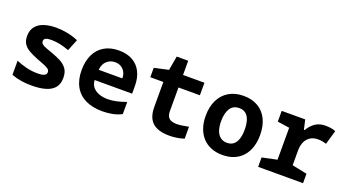

<svg xmlns="http://www.w3.org/2000/svg" viewBox="-54 -1200 3107 1728"><g transform="rotate(20 1500.0 -336.0)"><path d="M272 10Q223 10 175.5 3Q128 -4 80 -22V-157Q123 -138 177 -124.5Q231 -111 289 -111Q327 -111 349 -120.5Q371 -130 371 -152Q371 -171 356 -182.5Q341 -194 312.5 -205.5Q284 -217 241 -233Q196 -251 160.5 -270.5Q125 -290 104.5 -319.5Q84 -349 84 -396Q84 -452 112.5 -487.5Q141 -523 191 -539.5Q241 -556 307 -556Q360 -556 414 -545.5Q468 -535 519 -513L474 -402Q428 -419 386.5 -428Q345 -437 302 -437Q269 -437 250.5 -429Q232 -421 232 -401Q232 -383 246 -371.5Q260 -360 287 -350.5Q314 -341 352 -327Q397 -311 435 -291Q473 -271 496.5 -238.5Q520 -206 520 -151Q520 -95 492 -59.5Q464 -24 409 -7Q354 10 272 10Z M951 10Q855 10 788 -23Q721 -56 685.5 -120Q650 -184 650 -276Q650 -361 680 -424Q710 -487 768 -521.5Q826 -556 908 -556Q985 -556 1039 -525.5Q1093 -495 1121.5 -438.5Q1150 -382 1150 -303V-231H791Q793 -191 815.5 -163.5Q838 -136 876 -122.5Q914 -109 959 -109Q998 -109 1041.5 -118.5Q1085 -128 1134 -146V-29Q1090 -7 1043.5 1.5Q997 10 951 10ZM1020 -330Q1020 -366 1005.5 -391.5Q991 -417 967 -431Q943 -445 911 -445Q865 -445 832 -415.5Q799 -386 794 -330Z M1591 10Q1521 10 1473.5 -10.5Q1426 -31 1402 -74.5Q1378 -118 1378 -188V-426H1253V-516L1389 -546L1413 -682H1523V-546H1728V-426H1523V-203Q1523 -164 1536 -144.5Q1549 -125 1571 -118Q1593 -111 1619 -111Q1643 -111 1668 -115Q1693 -119 1733 -126V-12Q1696 0 1660.5 5Q1625 10 1591 10Z M2100 10Q2039 10 1990.5 -10Q1942 -30 1908.5 -67Q1875 -104 1857.5 -155.5Q1840 -207 1840 -271Q1840 -358 1871.5 -422Q1903 -486 1962 -521Q2021 -556 2102 -556Q2181 -556 2239 -522.5Q2297 -489 2328.5 -425.5Q2360 -362 2360 -273Q2360 -210 2343 -158Q2326 -106 2293 -68.5Q2260 -31 2211.5 -10.5Q2163 10 2100 10ZM2102 -107Q2140 -107 2164.5 -127Q2189 -147 2201 -184.5Q2213 -222 2213 -273Q2213 -323 2201.5 -360.5Q2190 -398 2165.5 -418.5Q2141 -439 2102 -439Q2044 -439 2015.5 -394.5Q1987 -350 1987 -273Q1987 -222 1999.5 -185Q2012 -148 2038 -127.5Q2064 -107 2102 -107Z M2441 0V-90L2583 -120V-426L2468 -443V-546H2693L2714 -454H2721Q2747 -500 2787 -528Q2827 -556 2888 -556Q2905 -556 2931 -553Q2957 -550 2983 -539L2944 -404Q2930 -409 2909 -413Q2888 -417 2865 -417Q2819 -417 2788.5 -396.5Q2758 -376 2743 -341Q2728 -306 2728 -262V-120L2871 -90V0Z"/></g></svg>

Font: Noto Sans Mono
Style: Bold
Weight: 700
Designer: Monotype Design Team
Foundry: Monotype Imaging Inc.
Version: Version 2.014